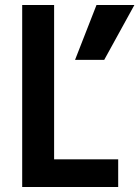

<svg xmlns="http://www.w3.org/2000/svg" viewBox="-20 -750 559 770"><path d="M69 0V-730H197V-111H454V0ZM398 -510H281L367 -730H519Z"/></svg>

Font: M PLUS 1 Code SemiBold
Style: Regular
Weight: 600
Designer: Coji Morishita
Foundry: UNDERFOREST DESIGN
Version: Version 1.005